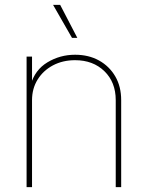

<svg xmlns="http://www.w3.org/2000/svg" viewBox="-20 -773 610 793"><path d="M112.3 -359.4V0H89.8V-539.1H112.3V-421.9H106.4Q124 -484.4 176 -515.6Q228 -546.9 290 -546.9Q346.2 -546.9 388.9 -523.2Q431.6 -499.5 456.1 -457.5Q480.5 -415.5 480.5 -359.4V0H458V-359.4Q458 -433.6 411.1 -479Q364.3 -524.4 290 -524.4Q239.3 -524.4 199 -503.2Q158.7 -481.9 135.5 -444.6Q112.3 -407.2 112.3 -359.4ZM277.3 -616.7 199.2 -752.9H228.5L299.3 -616.7Z"/></svg>

Font: Inter 18pt Thin
Style: Regular
Weight: 250
Designer: Rasmus Andersson
Foundry: rsms
Version: Version 4.001;git-66647c0bb